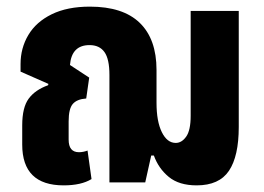

<svg xmlns="http://www.w3.org/2000/svg" viewBox="-20 -550 795 579"><path d="M172 9Q47 9 47 -114V-172Q47 -226 66.5 -252.5Q86 -279 125 -293L126 -297L42 -334V-357Q42 -405 65.5 -444.5Q89 -484 136 -507Q183 -530 251 -530Q351 -530 401.5 -481Q452 -432 452 -339V-240Q452 -184 468 -151.5Q484 -119 510 -119Q528 -119 541.5 -138Q555 -157 555 -201V-517H700V-167Q700 -79 670.5 -35Q641 9 573 9Q520 9 489 -16.5Q458 -42 444 -81H436L418 0H310V-324Q310 -372 295 -393Q280 -414 250 -414Q196 -414 191 -354L249 -316L240 -253Q212 -251 199.5 -236.5Q187 -222 187 -184V-129Q187 -91 218 -91Q231 -91 244 -96L256 -10Q225 9 172 9Z"/></svg>

Font: Noto Sans Thai UI ExtCond ExtBd
Style: Regular
Weight: 800
Width: 2
Designer: Monotype Design Team
Foundry: Monotype Imaging Inc.
Version: Version 2.000